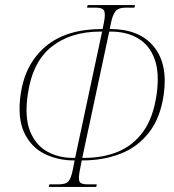

<svg xmlns="http://www.w3.org/2000/svg" viewBox="-20 -734 684 754"><path d="M172 0 174 -10H210Q238 -10 248.5 -21.5Q259 -33 266 -68L273 -104H270Q207 -104 154.5 -130Q102 -156 75 -213.5Q48 -271 61 -363Q78 -483 159 -551.5Q240 -620 381 -620H383L388 -645Q394 -674 390 -689Q386 -704 356 -704H322L324 -714H510L508 -704H475Q444 -704 433 -689Q422 -674 416 -645L411 -620H413Q527 -620 583.5 -551.5Q640 -483 623 -363Q610 -271 565 -213.5Q520 -156 452.5 -130Q385 -104 304 -104H301L294 -68Q287 -33 292 -21.5Q297 -10 323 -10H360L358 0ZM275 -114 381 -610H375Q257 -610 182 -550Q107 -490 89 -363Q76 -272 98.5 -217.5Q121 -163 166 -138.5Q211 -114 266 -114ZM303 -114H312Q385 -114 444 -138.5Q503 -163 542.5 -217.5Q582 -272 595 -363Q607 -448 587 -502.5Q567 -557 522 -583.5Q477 -610 415 -610H409Z"/></svg>

Font: Noto Serif Display ExtraCondensed Thin
Style: Italic
Weight: 100
Width: 2
Italic angle: -12°
Designer: Monotype Design Team
Foundry: Monotype Imaging Inc.
Version: Version 2.009